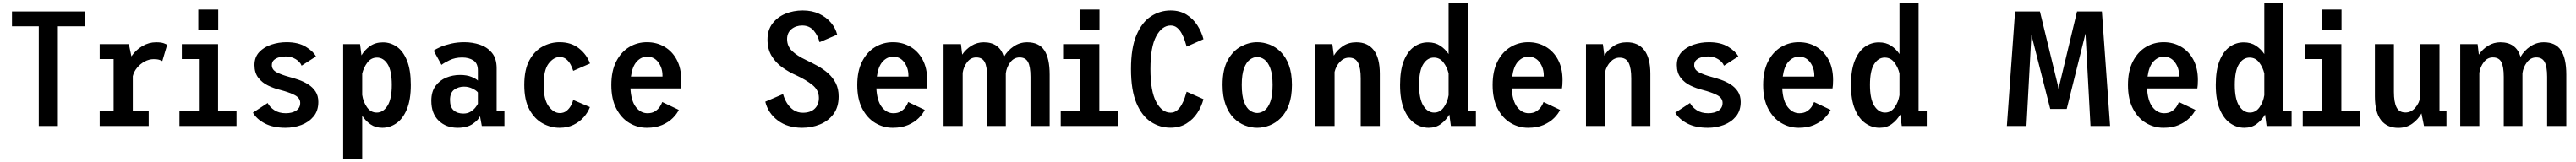

<svg xmlns="http://www.w3.org/2000/svg" viewBox="-20 -770 15712 990"><path d="M216.5 0V-609H53V-700H496.5V-609H333V0Z M588 0V-91H673V-409H588V-500H766L781.5 -425.5Q807.5 -464 847.5 -487.8Q887.5 -511.5 932 -511.5Q963 -511.5 979 -505.5Q995 -499.5 999.5 -496L970 -396.5Q966 -399.5 952.8 -404Q939.5 -408.5 917.5 -408.5Q889 -408.5 862.2 -394Q835.5 -379.5 816 -355.8Q796.5 -332 790 -304.5V-91H887V0Z M1189.5 -711.5H1311V-587H1189.5ZM1074.5 0V-91H1193V-409H1089V-500H1310V-91H1422.5V0Z M1721.5 11Q1646.5 11 1596 -15.2Q1545.5 -41.5 1522.5 -81.5L1612.5 -140.5Q1625 -115.5 1653.2 -96.8Q1681.5 -78 1723 -78Q1761.5 -78 1786.2 -94Q1811 -110 1811 -141Q1811 -171.5 1777 -189Q1743 -206.5 1687 -221Q1650.5 -230 1614.8 -247.2Q1579 -264.5 1555.5 -294.8Q1532 -325 1532 -372.5Q1532 -420.5 1561 -451.5Q1590 -482.5 1634.8 -497.2Q1679.5 -512 1727.5 -512Q1799.5 -512 1845.2 -484Q1891 -456 1907 -425L1819.5 -368.5Q1810.5 -392 1783.5 -408.5Q1756.5 -425 1722.5 -425Q1703 -425 1683.5 -420Q1664 -415 1651 -403.5Q1638 -392 1638 -371.5Q1638 -343.5 1667.8 -328Q1697.5 -312.5 1744 -300Q1771 -293 1801.8 -282.2Q1832.5 -271.5 1859.8 -254.2Q1887 -237 1904.2 -211Q1921.5 -185 1921.5 -147Q1921.5 -93.5 1892.8 -58.5Q1864 -23.5 1818.2 -6.2Q1772.5 11 1721.5 11Z M2073 200V-500H2176L2184.5 -431.5Q2204.5 -465.5 2237 -488.2Q2269.5 -511 2315.5 -511Q2362 -511 2400.8 -483.8Q2439.5 -456.5 2462.5 -399Q2485.5 -341.5 2485.5 -251Q2485.5 -160.5 2461.5 -102.5Q2437.5 -44.5 2397.8 -16.8Q2358 11 2311.5 11Q2270 11 2239.5 -10.2Q2209 -31.5 2189 -63V200ZM2279.5 -418Q2243.5 -418 2220.8 -388Q2198 -358 2189 -320V-190Q2195.5 -146.5 2218.5 -114.2Q2241.5 -82 2277.5 -82Q2317 -82 2343.2 -123.5Q2369.5 -165 2369.5 -251Q2369.5 -338 2344 -378Q2318.5 -418 2279.5 -418Z M2771 11Q2700.5 11 2655.5 -32.5Q2610.5 -76 2610.5 -154Q2610.5 -209.5 2636 -244.5Q2661.5 -279.5 2701.5 -295.8Q2741.5 -312 2785.5 -312Q2828 -312 2856.5 -300Q2885 -288 2894.5 -277.5V-339.5Q2894.5 -383 2867 -400.8Q2839.5 -418.5 2798.5 -418.5Q2755.5 -418.5 2721.5 -402Q2687.5 -385.5 2672.5 -373.5L2625 -460Q2638 -470.5 2666.2 -482.8Q2694.5 -495 2732.2 -503.5Q2770 -512 2812.5 -512Q2861.5 -512 2906.5 -497Q2951.5 -482 2980.2 -447.2Q3009 -412.5 3009 -353V-91H3056.5V0H2918.5L2907.5 -60Q2899 -38 2864.2 -13.5Q2829.5 11 2771 11ZM2806 -76Q2831.5 -76 2849.8 -87.2Q2868 -98.5 2879 -112.5Q2890 -126.5 2894.5 -135.5V-205Q2886 -216.5 2862 -228.5Q2838 -240.5 2810 -240.5Q2776 -240.5 2750.2 -222Q2724.5 -203.5 2724.5 -159Q2724.5 -116 2746.5 -96Q2768.5 -76 2806 -76Z M3393 11Q3339 11 3289.8 -15.8Q3240.5 -42.5 3209 -100.2Q3177.5 -158 3177.5 -251Q3177.5 -345 3209 -402.2Q3240.5 -459.5 3289.8 -485.8Q3339 -512 3393 -512Q3464 -512 3511.5 -474Q3559 -436 3578.5 -382L3476 -337Q3470.5 -355.5 3460.2 -375Q3450 -394.5 3433.8 -408Q3417.5 -421.5 3394 -421.5Q3357 -421.5 3326.2 -381.8Q3295.5 -342 3295.5 -251Q3295.5 -161.5 3326.5 -120.2Q3357.5 -79 3394.5 -79Q3418.5 -79 3435 -92.2Q3451.5 -105.5 3461.8 -124Q3472 -142.5 3476 -159L3578 -115.5Q3566 -83.5 3540.8 -54.5Q3515.5 -25.5 3478.2 -7.2Q3441 11 3393 11Z M3925 11Q3868 11 3818.8 -18.2Q3769.5 -47.5 3739 -105.8Q3708.5 -164 3708.5 -250.5Q3708.5 -336 3738.2 -394.2Q3768 -452.5 3817.2 -482.2Q3866.5 -512 3926 -512Q3985 -512 4032.5 -484.2Q4080 -456.5 4107.5 -404.8Q4135 -353 4135 -280.5Q4135 -263.5 4134 -250.5Q4133 -237.5 4131.5 -229.5H3825Q3829 -153.5 3858.2 -115.8Q3887.5 -78 3929 -78Q3957 -78 3975.5 -90Q3994 -102 4004.5 -118Q4015 -134 4019 -146.5L4120 -98.5Q4109 -74.5 4083.8 -49Q4058.5 -23.5 4019 -6.2Q3979.5 11 3925 11ZM3927 -423.5Q3891 -423.5 3863.8 -394Q3836.5 -364.5 3828 -302H4020.5V-308.5Q4020.5 -354.5 3995.2 -389Q3970 -423.5 3927 -423.5Z M4872.5 11Q4783 11 4723.8 -33.8Q4664.5 -78.5 4647.5 -148.5L4756 -195Q4763.5 -166.5 4779.5 -140.2Q4795.5 -114 4820 -97.5Q4844.5 -81 4876.5 -81Q4923.5 -81 4949 -105.8Q4974.5 -130.5 4974.5 -171.5Q4974.5 -219 4935.2 -250.5Q4896 -282 4839 -308.5Q4790 -330 4749.8 -359.2Q4709.5 -388.5 4685.2 -429.8Q4661 -471 4661 -528Q4661 -586 4691 -625.8Q4721 -665.5 4770 -685.8Q4819 -706 4876 -706Q4932.5 -706 4976.2 -685.5Q5020 -665 5048.2 -631.2Q5076.5 -597.5 5086 -558L4978.5 -512Q4969 -552 4942.8 -583Q4916.5 -614 4873 -614Q4834 -614 4807.2 -591.8Q4780.5 -569.5 4780.5 -531Q4780.5 -488 4810.8 -458.5Q4841 -429 4896.5 -403Q4931.5 -386.5 4966.8 -367Q5002 -347.5 5031 -321.8Q5060 -296 5077.5 -261.5Q5095 -227 5095 -180.5Q5095 -115.5 5063.5 -73Q5032 -30.5 4981.2 -9.8Q4930.5 11 4872.5 11Z M5425 11Q5368 11 5318.8 -18.2Q5269.5 -47.5 5239 -105.8Q5208.5 -164 5208.5 -250.5Q5208.5 -336 5238.2 -394.2Q5268 -452.5 5317.2 -482.2Q5366.5 -512 5426 -512Q5485 -512 5532.5 -484.2Q5580 -456.5 5607.5 -404.8Q5635 -353 5635 -280.5Q5635 -263.5 5634 -250.5Q5633 -237.5 5631.5 -229.5H5325Q5329 -153.5 5358.2 -115.8Q5387.5 -78 5429 -78Q5457 -78 5475.5 -90Q5494 -102 5504.5 -118Q5515 -134 5519 -146.5L5620 -98.5Q5609 -74.5 5583.8 -49Q5558.5 -23.5 5519 -6.2Q5479.5 11 5425 11ZM5427 -423.5Q5391 -423.5 5363.8 -394Q5336.5 -364.5 5328 -302H5520.5V-308.5Q5520.5 -354.5 5495.2 -389Q5470 -423.5 5427 -423.5Z M5735 0V-500H5841L5848.5 -436Q5871 -469.5 5905.2 -490.5Q5939.5 -511.5 5980 -511.5Q6076 -511.5 6103 -422.5Q6125.5 -461.5 6162.8 -486.5Q6200 -511.5 6245 -511.5Q6316.5 -511.5 6349.2 -462.8Q6382 -414 6382 -313.5V0H6265V-300.5Q6265 -362.5 6250 -390.8Q6235 -419 6198.5 -419Q6164 -419 6141.5 -388.8Q6119 -358.5 6114.5 -322V0H6000.5V-300.5Q6000.5 -362.5 5985.8 -390.8Q5971 -419 5934 -419Q5900.5 -419 5878.5 -389.8Q5856.5 -360.5 5851.5 -325V0Z M6564.5 -711.5H6686V-587H6564.5ZM6449.5 0V-91H6568V-409H6464V-500H6685V-91H6797.5V0Z M7118.5 10.5Q7054 10.5 6999.2 -25.2Q6944.5 -61 6911.2 -139.8Q6878 -218.5 6878 -348Q6878 -477.5 6911.5 -556Q6945 -634.5 7000 -670.2Q7055 -706 7119.5 -706Q7175.5 -706 7216.2 -680.8Q7257 -655.5 7282.8 -615.2Q7308.5 -575 7320 -530.5L7217.5 -485Q7213 -501 7205.8 -522.8Q7198.5 -544.5 7187.2 -565.5Q7176 -586.5 7159.5 -600.2Q7143 -614 7120 -614Q7067.5 -614 7032 -548.8Q6996.5 -483.5 6996.5 -348Q6996.5 -212.5 7031.8 -147Q7067 -81.5 7119.5 -81.5Q7142 -81.5 7158.8 -95.5Q7175.5 -109.5 7187 -130.2Q7198.5 -151 7205.8 -172.5Q7213 -194 7217.5 -209.5L7320 -164Q7308.5 -120 7282.8 -80.2Q7257 -40.5 7216 -15Q7175 10.5 7118.5 10.5Z M7647.5 11Q7610 11 7572.5 -3.5Q7535 -18 7504.2 -49Q7473.5 -80 7455 -130Q7436.5 -180 7436.5 -251Q7436.5 -345.5 7468.2 -402.8Q7500 -460 7548.8 -486Q7597.5 -512 7647.5 -512Q7685.5 -512 7723 -497.8Q7760.5 -483.5 7791.5 -452.5Q7822.5 -421.5 7841 -371.8Q7859.5 -322 7859.5 -251Q7859.5 -180 7841 -130Q7822.5 -80 7791.5 -49Q7760.5 -18 7723 -3.5Q7685.5 11 7647.5 11ZM7647.5 -79.5Q7670.5 -79.5 7692 -94.8Q7713.5 -110 7727.5 -147.5Q7741.5 -185 7741.5 -251Q7741.5 -315.5 7727.5 -352.8Q7713.5 -390 7692 -405.8Q7670.5 -421.5 7647.5 -421.5Q7625 -421.5 7603.2 -405.8Q7581.5 -390 7567.5 -352.8Q7553.5 -315.5 7553.5 -251Q7553.5 -185 7567.5 -147.5Q7581.5 -110 7603.2 -94.8Q7625 -79.5 7647.5 -79.5Z M8003 0V-500H8106L8115 -430Q8136 -465 8170.5 -488.2Q8205 -511.5 8252.5 -511.5Q8321 -511.5 8358.2 -463.8Q8395.5 -416 8395.5 -319V0H8279V-291Q8279 -354.5 8263 -386Q8247 -417.5 8208 -417.5Q8176 -417.5 8152 -391.8Q8128 -366 8119.5 -330.5V0Z M8693.5 11Q8647 11 8607.2 -16.8Q8567.5 -44.5 8543.2 -102.5Q8519 -160.5 8519 -251Q8519 -341.5 8542.2 -399Q8565.5 -456.5 8604 -483.8Q8642.5 -511 8689.5 -511Q8732.5 -511 8763.8 -490.5Q8795 -470 8815 -439.5V-750H8931.5V-91H8981.5V0H8829L8819.5 -70Q8800 -36 8768.5 -12.5Q8737 11 8693.5 11ZM8635 -251Q8635 -165 8661.2 -123.5Q8687.5 -82 8727 -82Q8762.5 -82 8785.2 -113.5Q8808 -145 8815 -188V-321.5Q8806 -359 8783.5 -388.5Q8761 -418 8725 -418Q8686 -418 8660.5 -378Q8635 -338 8635 -251Z M9300 11Q9243 11 9193.8 -18.2Q9144.5 -47.5 9114 -105.8Q9083.5 -164 9083.5 -250.5Q9083.5 -336 9113.2 -394.2Q9143 -452.5 9192.2 -482.2Q9241.5 -512 9301 -512Q9360 -512 9407.5 -484.2Q9455 -456.5 9482.5 -404.8Q9510 -353 9510 -280.5Q9510 -263.5 9509 -250.5Q9508 -237.5 9506.5 -229.5H9200Q9204 -153.5 9233.2 -115.8Q9262.5 -78 9304 -78Q9332 -78 9350.5 -90Q9369 -102 9379.5 -118Q9390 -134 9394 -146.5L9495 -98.5Q9484 -74.5 9458.8 -49Q9433.5 -23.5 9394 -6.2Q9354.5 11 9300 11ZM9302 -423.5Q9266 -423.5 9238.8 -394Q9211.5 -364.5 9203 -302H9395.5V-308.5Q9395.5 -354.5 9370.2 -389Q9345 -423.5 9302 -423.5Z M9653 0V-500H9756L9765 -430Q9786 -465 9820.5 -488.2Q9855 -511.5 9902.5 -511.5Q9971 -511.5 10008.2 -463.8Q10045.5 -416 10045.5 -319V0H9929V-291Q9929 -354.5 9913 -386Q9897 -417.5 9858 -417.5Q9826 -417.5 9802 -391.8Q9778 -366 9769.5 -330.5V0Z M10396.5 11Q10321.5 11 10271 -15.2Q10220.5 -41.5 10197.5 -81.5L10287.5 -140.5Q10300 -115.5 10328.2 -96.8Q10356.5 -78 10398 -78Q10436.5 -78 10461.2 -94Q10486 -110 10486 -141Q10486 -171.5 10452 -189Q10418 -206.5 10362 -221Q10325.5 -230 10289.8 -247.2Q10254 -264.5 10230.5 -294.8Q10207 -325 10207 -372.5Q10207 -420.5 10236 -451.5Q10265 -482.5 10309.8 -497.2Q10354.5 -512 10402.5 -512Q10474.5 -512 10520.2 -484Q10566 -456 10582 -425L10494.5 -368.5Q10485.5 -392 10458.5 -408.5Q10431.5 -425 10397.5 -425Q10378 -425 10358.5 -420Q10339 -415 10326 -403.5Q10313 -392 10313 -371.5Q10313 -343.5 10342.8 -328Q10372.5 -312.5 10419 -300Q10446 -293 10476.8 -282.2Q10507.5 -271.5 10534.8 -254.2Q10562 -237 10579.2 -211Q10596.5 -185 10596.5 -147Q10596.5 -93.5 10567.8 -58.5Q10539 -23.5 10493.2 -6.2Q10447.5 11 10396.5 11Z M10950 11Q10893 11 10843.8 -18.2Q10794.5 -47.5 10764 -105.8Q10733.5 -164 10733.5 -250.5Q10733.5 -336 10763.2 -394.2Q10793 -452.5 10842.2 -482.2Q10891.5 -512 10951 -512Q11010 -512 11057.5 -484.2Q11105 -456.5 11132.5 -404.8Q11160 -353 11160 -280.5Q11160 -263.5 11159 -250.5Q11158 -237.5 11156.5 -229.5H10850Q10854 -153.5 10883.2 -115.8Q10912.5 -78 10954 -78Q10982 -78 11000.5 -90Q11019 -102 11029.5 -118Q11040 -134 11044 -146.5L11145 -98.5Q11134 -74.5 11108.8 -49Q11083.5 -23.5 11044 -6.2Q11004.5 11 10950 11ZM10952 -423.5Q10916 -423.5 10888.8 -394Q10861.5 -364.5 10853 -302H11045.5V-308.5Q11045.5 -354.5 11020.2 -389Q10995 -423.5 10952 -423.5Z M11443.5 11Q11397 11 11357.2 -16.8Q11317.5 -44.5 11293.2 -102.5Q11269 -160.5 11269 -251Q11269 -341.5 11292.2 -399Q11315.5 -456.5 11354 -483.8Q11392.5 -511 11439.5 -511Q11482.5 -511 11513.8 -490.5Q11545 -470 11565 -439.5V-750H11681.5V-91H11731.5V0H11579L11569.5 -70Q11550 -36 11518.5 -12.5Q11487 11 11443.5 11ZM11385 -251Q11385 -165 11411.2 -123.5Q11437.5 -82 11477 -82Q11512.5 -82 11535.2 -113.5Q11558 -145 11565 -188V-321.5Q11556 -359 11533.5 -388.5Q11511 -418 11475 -418Q11436 -418 11410.5 -378Q11385 -338 11385 -251Z M12220 0 12270 -700H12421.5L12530 -253L12535.5 -222.5L12541 -253L12648 -700H12799.5L12849.5 0H12730L12699.5 -565L12585 -104H12484.5L12369.5 -557L12339.5 0Z M13175 11Q13118 11 13068.8 -18.2Q13019.5 -47.5 12989 -105.8Q12958.5 -164 12958.5 -250.5Q12958.5 -336 12988.2 -394.2Q13018 -452.5 13067.2 -482.2Q13116.5 -512 13176 -512Q13235 -512 13282.5 -484.2Q13330 -456.5 13357.5 -404.8Q13385 -353 13385 -280.5Q13385 -263.5 13384 -250.5Q13383 -237.5 13381.5 -229.5H13075Q13079 -153.5 13108.2 -115.8Q13137.5 -78 13179 -78Q13207 -78 13225.5 -90Q13244 -102 13254.5 -118Q13265 -134 13269 -146.5L13370 -98.5Q13359 -74.5 13333.8 -49Q13308.5 -23.5 13269 -6.2Q13229.5 11 13175 11ZM13177 -423.5Q13141 -423.5 13113.8 -394Q13086.5 -364.5 13078 -302H13270.5V-308.5Q13270.5 -354.5 13245.2 -389Q13220 -423.5 13177 -423.5Z M13668.5 11Q13622 11 13582.2 -16.8Q13542.5 -44.5 13518.2 -102.5Q13494 -160.5 13494 -251Q13494 -341.5 13517.2 -399Q13540.5 -456.5 13579 -483.8Q13617.5 -511 13664.5 -511Q13707.5 -511 13738.8 -490.5Q13770 -470 13790 -439.5V-750H13906.5V-91H13956.5V0H13804L13794.5 -70Q13775 -36 13743.5 -12.5Q13712 11 13668.5 11ZM13610 -251Q13610 -165 13636.2 -123.5Q13662.5 -82 13702 -82Q13737.5 -82 13760.2 -113.5Q13783 -145 13790 -188V-321.5Q13781 -359 13758.5 -388.5Q13736 -418 13700 -418Q13661 -418 13635.5 -378Q13610 -338 13610 -251Z M14139.5 -711.5H14261V-587H14139.5ZM14024.5 0V-91H14143V-409H14039V-500H14260V-91H14372.5V0Z M14607 11.5Q14538.5 11.5 14501.5 -36.2Q14464.5 -84 14464.5 -181V-500H14580.5V-209Q14580.5 -145.5 14596.5 -114Q14612.5 -82.5 14651 -82.5Q14686 -82.5 14711 -111.8Q14736 -141 14742 -179.5V-500H14858.5V-91H14901V0H14764L14748.5 -77Q14728 -39.5 14692.2 -14Q14656.5 11.5 14607 11.5Z M14985 0V-500H15091L15098.5 -436Q15121 -469.5 15155.2 -490.5Q15189.5 -511.5 15230 -511.5Q15326 -511.5 15353 -422.5Q15375.5 -461.5 15412.8 -486.5Q15450 -511.5 15495 -511.5Q15566.5 -511.5 15599.2 -462.8Q15632 -414 15632 -313.5V0H15515V-300.5Q15515 -362.5 15500 -390.8Q15485 -419 15448.5 -419Q15414 -419 15391.5 -388.8Q15369 -358.5 15364.5 -322V0H15250.5V-300.5Q15250.5 -362.5 15235.8 -390.8Q15221 -419 15184 -419Q15150.5 -419 15128.5 -389.8Q15106.5 -360.5 15101.5 -325V0Z"/></svg>

Font: Trispace SemiCondensed Medium
Style: Regular
Weight: 500
Width: 4
Designer: Tyler Finck
Foundry: Etcetera Type Company
Version: Version 1.210; ttfautohint (v1.8.3)